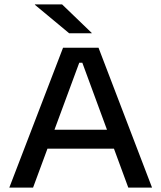

<svg xmlns="http://www.w3.org/2000/svg" viewBox="-20 -857 737 877"><path d="M22.5 0 268 -639H430L674.5 0H566L356 -570.5H342L131 0ZM173 -178V-264.5H523.5V-178ZM263.5 -837 399 -706.5V-705H296L139.5 -835V-837Z"/></svg>

Font: Anek Gujarati SemiExpanded Medium
Style: Regular
Weight: 500
Width: 6
Designer: Mrunmayee Ghaisas (Gujarati), Yesha Goshar (Latin)
Foundry: Ek Type
Version: Version 1.003